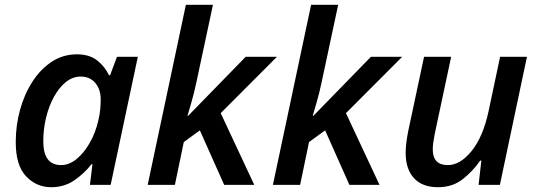

<svg xmlns="http://www.w3.org/2000/svg" viewBox="-20 -780 2267 810"><path d="M195.8 9.8Q133.8 9.8 90.1 -36.1Q46.4 -82 46.4 -180.7Q46.4 -251 64.7 -317.1Q83 -383.3 117.2 -436Q151.4 -488.8 198.7 -519.8Q246.1 -550.8 304.7 -550.8Q357.4 -550.8 390.1 -524.9Q422.9 -499 439.9 -462.4H444.3L473.6 -540.5H561.5L446.8 0H359.4L370.1 -87.4H366.2Q334.5 -46.9 292.5 -18.6Q250.5 9.8 195.8 9.8ZM237.8 -83.5Q271.5 -83.5 303 -109.1Q334.5 -134.8 358.6 -177.2Q382.8 -219.7 394.5 -270.5Q400.4 -294.4 402.6 -316.7Q404.8 -338.9 404.8 -360.8Q404.8 -402.8 382.1 -429.9Q359.4 -457 320.8 -457Q286.6 -457 257.8 -433.8Q229 -410.6 207.5 -371.3Q186 -332 174.3 -283.4Q162.6 -234.9 162.6 -183.6Q162.6 -83.5 237.8 -83.5Z M603 0 764.2 -759.8H878.4L809.1 -435.5Q798.3 -384.8 787.1 -346.7Q775.9 -308.6 771 -291.5H773.9L1016.6 -540.5H1148.4L911.1 -302.7L1052.7 0H925.8L823.2 -230L755.4 -180.7L717.8 0Z M1131.3 0 1292.5 -759.8H1406.7L1337.4 -435.5Q1326.7 -384.8 1315.4 -346.7Q1304.2 -308.6 1299.3 -291.5H1302.2L1544.9 -540.5H1676.8L1439.5 -302.7L1581.1 0H1454.1L1351.6 -230L1283.7 -180.7L1246.1 0Z M1827.6 9.8Q1761.7 9.8 1726.6 -28.3Q1691.4 -66.4 1691.4 -134.8Q1691.4 -154.8 1694.3 -179Q1697.3 -203.1 1702.6 -229L1769 -540.5H1883.3L1813.5 -212.4Q1805.7 -172.9 1805.7 -149.9Q1805.7 -83.5 1869.1 -83.5Q1921.4 -83.5 1969.5 -142.8Q2017.6 -202.1 2041 -310.1L2089.8 -540.5H2203.1L2088.9 0H1999L2010.7 -102.5H2005.9Q1976.1 -59.1 1932.9 -24.7Q1889.6 9.8 1827.6 9.8Z"/></svg>

Font: Open Sans SemiBold
Style: Italic
Weight: 600
Italic angle: -12°
Designer: Monotype Design Team
Foundry: Monotype Imaging Inc.
Version: Version 3.003; ttfautohint (v1.8.4)